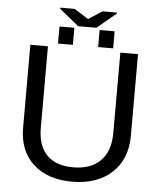

<svg xmlns="http://www.w3.org/2000/svg" viewBox="-60 -947 842 1009"><g transform="rotate(5 361.0 -443.0)"><path d="M356.9 9.8Q228.5 9.8 152.8 -59.3Q77.1 -128.4 77.1 -250V-688H169.9V-257.8Q169.9 -164.1 217.8 -115Q265.6 -65.9 356 -65.9Q449.7 -65.9 500.7 -116.9Q551.8 -168 551.8 -264.2V-688H645V-258.8Q645 -133.3 567.1 -61.8Q489.3 9.8 356.9 9.8ZM367.2 -849.1 439.9 -896H516.1V-891.1L415 -807.1H318.8L216.8 -890.1V-896H293ZM512.2 -707H433.1V-796.9H512.2ZM299.8 -707H221.2V-796.9H299.8Z"/></g></svg>

Font: Libra Sans Modern
Style: Regular
Weight: 400
Foundry: Stefan Peev, Context Ltd
Version: Version 1.000